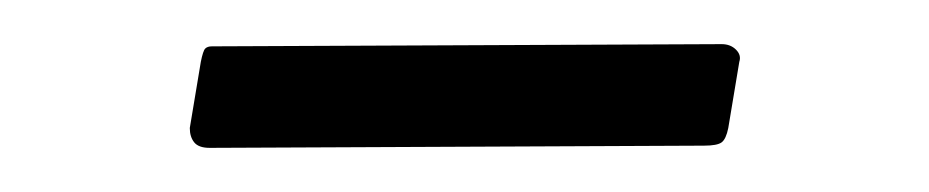

<svg xmlns="http://www.w3.org/2000/svg" viewBox="-20 -309 421 87"><path d="M310 -251Q309 -246 307 -244.5Q305 -243 299 -243L75 -242Q70 -242 68 -244.5Q66 -247 66 -251L71 -281Q72 -286 73 -287Q74 -288 76 -288L307 -289Q311 -289 313.5 -286.5Q316 -284 315 -281Z"/></svg>

Font: Libre Franklin ExtraLight
Style: Italic
Weight: 250
Italic angle: -8°
Designer: Pablo Impallari, Rodrigo Fuenzalida, Nhung Nguyen
Foundry: Impallari Type
Version: Version 3.000